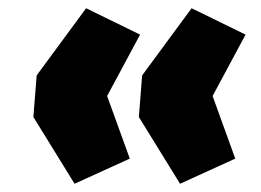

<svg xmlns="http://www.w3.org/2000/svg" viewBox="-20 -500 634 466"><path d="M61 -216 69 -317 189 -480 320 -416 240 -267 295 -115 161 -54ZM317 -216 325 -317 445 -480 576 -416 496 -267 551 -115 417 -54Z"/></svg>

Font: Nunito Sans Heavy Heavy
Style: Italic
Weight: 400
Italic angle: -4.541°
Designer: Vernon Adams
Foundry: Vernon Adams
Version: Version 2.002